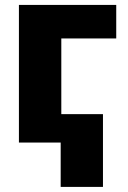

<svg xmlns="http://www.w3.org/2000/svg" viewBox="-20 -565 508 761"><path d="M440.7 -545.5V-412.6H223V0H55V-545.5ZM388.1 -112.6V175.8H220.5V-112.6Z"/></svg>

Font: Inter UI Extra Bold
Style: Regular
Weight: 800
Designer: Rasmus Andersson
Foundry: rsms
Version: 3.2;8d6f07862